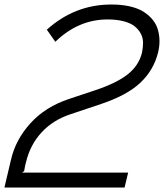

<svg xmlns="http://www.w3.org/2000/svg" viewBox="-33 -840 735 860"><path d="M674.8 -604Q655.3 -525.9 595.9 -469.7Q536.6 -413.6 421.9 -375L282.2 -328.1Q205.1 -302.7 153.8 -247.6Q102.5 -192.4 84 -115.2Q80.1 -103.5 75.2 -74.2L65.9 -66.9H541L524.9 0H-13.2L16.1 -124Q36.6 -214.4 103.5 -288.1Q170.4 -361.8 276.9 -397L394 -436Q490.7 -468.3 539.8 -507.6Q588.9 -546.9 603 -604Q607.9 -627.9 607.7 -649.7Q607.4 -671.4 597.2 -690.2Q586.9 -709 569.1 -722.9Q551.3 -736.8 520.5 -744.9Q489.7 -752.9 449.2 -752.9Q317.9 -752.9 214.8 -652.8L176.8 -707Q301.8 -819.8 465.8 -819.8Q512.2 -819.8 549.1 -811.3Q585.9 -802.7 610.4 -787.1Q634.8 -771.5 651.1 -751.2Q667.5 -731 674.3 -706.5Q681.2 -682.1 681.4 -656.5Q681.6 -630.9 674.8 -604Z"/></svg>

Font: Sinkin Sans 300 Light Italic
Style: Regular
Weight: 300
Italic angle: -112°
Designer: Keith Bates
Foundry: K-Type
Version: Sinkin Sans (version 1.0)  by Keith Bates   •   © 2014   www